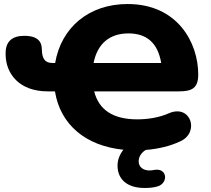

<svg xmlns="http://www.w3.org/2000/svg" viewBox="-20 -736 1050 954"><path d="M698 198C717 198 741 197 764 190C817 173 812 98 748 108C739 110 731 111 722 111C692 111 669 94 669 66C669 45 680 24 704 9C767 4 825 -10 874 -33C974 -76 929 -219 821 -174C773 -152 714 -143 662 -143C542 -143 471 -190 448 -282H869C934 -282 965 -298 965 -366C965 -523 863 -716 614 -716C421 -716 284 -599 254 -423H244C220 -423 200 -429 192 -458C190 -464 188 -477 188 -489C188 -527 170 -558 100 -558C40 -558 8 -529 8 -473V-462C10 -370 75 -282 217 -282H253C280 -116 406 -11 593 8C575 31 564 58 564 87C564 155 612 198 698 198ZM618 -570C709 -570 764 -523 781 -423H445C464 -520 526 -570 618 -570Z"/></svg>

Font: Nunito Black
Style: Regular
Weight: 900
Designer: Vernon Adams
Foundry: Vernon Adams
Version: Version 3.602